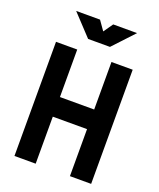

<svg xmlns="http://www.w3.org/2000/svg" viewBox="-162 -997 909 1096"><g transform="rotate(20 293.0 -449.0)"><path d="M397 0V-285.6H189V0H60.1V-693.4H189V-404.8H397V-693.4H525.9V0ZM226.6 -771.5 107.9 -898.4H252.9L293 -841.3L333 -898.4H478L359.4 -771.5Z"/></g></svg>

Font: Cascadia Code PL
Style: Bold
Weight: 700
Monospace: yes
Designer: Aaron Bell
Foundry: Saja Typeworks
Version: Version 2404.023; ttfautohint (v1.8.4)